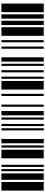

<svg xmlns="http://www.w3.org/2000/svg" viewBox="1005 -1635 630 2680"><g transform="rotate(-90 1320.0 -295.0)"><path d="M0 0V-590H120V0ZM150 0V-590H240V0ZM270 0V-590H300V0Z M330 0V-590H360V0ZM450 0V-590H570V0ZM600 0V-590H630V0Z M660 0V-590H720V0ZM840 0V-590H870V0ZM900 0V-590H930V0Z M990 0V-590H1020V0ZM1050 0V-590H1110V0ZM1170 0V-590H1200V0Z M1320 0V-590H1350V0ZM1410 0V-590H1530V0ZM1560 0V-590H1590V0Z M1650 0V-590H1680V0ZM1740 0V-590H1770V0ZM1800 0V-590H1860V0Z M1980 0V-590H2010V0ZM2070 0V-590H2100V0ZM2160 0V-590H2280V0Z M2310 0V-590H2370V0ZM2400 0V-590H2460V0ZM2490 0V-590H2610V0Z"/></g></svg>

Font: Libre Barcode 128
Style: Regular
Weight: 400
Version: Version 1.005; ttfautohint (v1.8.3)